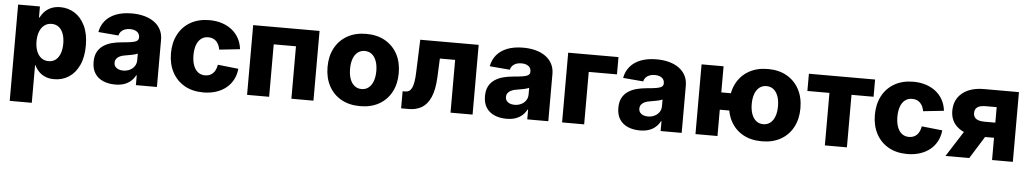

<svg xmlns="http://www.w3.org/2000/svg" viewBox="-39 -904 7871 1469"><g transform="rotate(5 3896.0 -169.5)"><path d="M53.2 204.1V-535.6H220.7V-450.7H225.6Q237.3 -476.1 257.8 -497.3Q278.3 -518.6 308.1 -531.2Q337.9 -543.9 377.9 -543.9Q438 -543.9 487.5 -512.7Q537.1 -481.4 566.9 -419.7Q596.7 -357.9 596.7 -267.6Q596.7 -178.7 567.9 -116.9Q539.1 -55.2 489.5 -22.9Q439.9 9.3 376.5 9.3Q337.4 9.3 307.9 -3.4Q278.3 -16.1 258.1 -37.4Q237.8 -58.6 226.1 -84.5H222.7V204.1ZM322.3 -124.5Q354.5 -124.5 377 -142.1Q399.4 -159.7 411.4 -191.9Q423.3 -224.1 423.3 -268.1Q423.3 -311.5 411.4 -343.5Q399.4 -375.5 377 -393.1Q354.5 -410.6 322.3 -410.6Q290 -410.6 266.6 -393.1Q243.2 -375.5 230.5 -343.5Q217.8 -311.5 217.8 -268.1Q217.8 -224.6 230.5 -192.4Q243.2 -160.2 266.6 -142.3Q290 -124.5 322.3 -124.5Z M845.2 9.3Q793 9.3 752.7 -8.1Q712.4 -25.4 689.5 -60.5Q666.5 -95.7 666.5 -148.9Q666.5 -193.8 682.4 -224.4Q698.2 -254.9 726.1 -274.2Q753.9 -293.5 790.5 -303.5Q827.1 -313.5 868.7 -316.9Q915 -320.8 943.1 -325.4Q971.2 -330.1 983.9 -339.1Q996.6 -348.1 996.6 -364.3V-366.7Q996.6 -384.3 987.8 -397Q979 -409.7 962.6 -416.5Q946.3 -423.3 923.3 -423.3Q899.9 -423.3 882.1 -416.3Q864.3 -409.2 853 -396.5Q841.8 -383.8 838.4 -366.7L683.1 -379.9Q691.9 -429.7 722.4 -466.6Q752.9 -503.4 804.4 -523.7Q856 -543.9 926.3 -543.9Q979 -543.9 1022.9 -532Q1066.9 -520 1098.9 -496.8Q1130.9 -473.6 1148.4 -439.9Q1166 -406.2 1166 -362.8V0H1004.4V-75.2H1000.5Q985.8 -47.4 963.6 -28.6Q941.4 -9.8 912.1 -0.2Q882.8 9.3 845.2 9.3ZM897 -102.5Q925.3 -102.5 948.2 -113.8Q971.2 -125 984.6 -145Q998 -165 998 -191.4V-241.7Q991.2 -238.3 980.7 -235.1Q970.2 -231.9 957.5 -229.2Q944.8 -226.6 931.6 -224.4Q918.5 -222.2 905.3 -219.7Q880.9 -216.3 863.5 -208.3Q846.2 -200.2 836.7 -187.5Q827.1 -174.8 827.1 -156.7Q827.1 -139.2 836.2 -127.2Q845.2 -115.2 860.8 -108.9Q876.5 -102.5 897 -102.5Z M1522.5 10.7Q1439 10.7 1377.9 -24.2Q1316.9 -59.1 1283.7 -121.6Q1250.5 -184.1 1250.5 -266.6Q1250.5 -349.6 1283.7 -412.1Q1316.9 -474.6 1377.9 -509.5Q1439 -544.4 1522.5 -544.4Q1575.2 -544.4 1619.1 -530Q1663.1 -515.6 1696 -489.3Q1729 -462.9 1749 -426Q1769 -389.2 1774.4 -343.3L1615.7 -326.2Q1612.3 -346.7 1604.7 -362.5Q1597.2 -378.4 1585.7 -389.9Q1574.2 -401.4 1558.8 -407.2Q1543.5 -413.1 1524.9 -413.1Q1492.7 -413.1 1470 -395.5Q1447.3 -377.9 1435.3 -345.2Q1423.3 -312.5 1423.3 -267.1Q1423.3 -222.2 1435.3 -189.2Q1447.3 -156.2 1470 -138.4Q1492.7 -120.6 1524.9 -120.6Q1543.5 -120.6 1558.8 -126.7Q1574.2 -132.8 1585.7 -144.3Q1597.2 -155.8 1604.7 -172.6Q1612.3 -189.5 1615.7 -210L1774.4 -192.9Q1770 -146.5 1750.2 -109.1Q1730.5 -71.8 1697.5 -44.9Q1664.6 -18.1 1620.1 -3.7Q1575.7 10.7 1522.5 10.7Z M2368.2 -535.6V0H2198.7V-402.8H2027.8V0H1858.4V-535.6Z M2726.6 10.7Q2643.1 10.7 2581.5 -23.9Q2520 -58.6 2486.6 -121.1Q2453.1 -183.6 2453.1 -266.6Q2453.1 -350.1 2486.6 -412.4Q2520 -474.6 2581.5 -509.5Q2643.1 -544.4 2726.6 -544.4Q2810.5 -544.4 2871.8 -509.5Q2933.1 -474.6 2966.6 -412.4Q3000 -350.1 3000 -266.6Q3000 -183.6 2966.6 -121.1Q2933.1 -58.6 2871.8 -23.9Q2810.5 10.7 2726.6 10.7ZM2726.6 -120.6Q2758.3 -120.6 2780.8 -138.7Q2803.2 -156.7 2815.4 -189.7Q2827.6 -222.7 2827.6 -267.1Q2827.6 -312 2815.4 -344.7Q2803.2 -377.4 2780.8 -395.3Q2758.3 -413.1 2726.6 -413.1Q2695.3 -413.1 2672.6 -395.3Q2649.9 -377.4 2637.9 -344.7Q2626 -312 2626 -267.1Q2626 -222.7 2637.9 -189.7Q2649.9 -156.7 2672.6 -138.7Q2695.3 -120.6 2726.6 -120.6Z M3041.5 0V-131.3H3060.5Q3078.6 -131.3 3091.3 -139.2Q3104 -147 3112.5 -164.8Q3121.1 -182.6 3126 -212.4Q3130.9 -242.2 3132.3 -285.6L3141.6 -535.6H3590.3V0H3420.9V-405.3H3303.7L3297.4 -263.7Q3293 -166 3267.8 -108.4Q3242.7 -50.8 3200.4 -25.4Q3158.2 0 3102.1 0Z M3851.1 9.3Q3798.8 9.3 3758.5 -8.1Q3718.3 -25.4 3695.3 -60.5Q3672.4 -95.7 3672.4 -148.9Q3672.4 -193.8 3688.2 -224.4Q3704.1 -254.9 3731.9 -274.2Q3759.8 -293.5 3796.4 -303.5Q3833 -313.5 3874.5 -316.9Q3920.9 -320.8 3949 -325.4Q3977.1 -330.1 3989.7 -339.1Q4002.4 -348.1 4002.4 -364.3V-366.7Q4002.4 -384.3 3993.7 -397Q3984.9 -409.7 3968.5 -416.5Q3952.1 -423.3 3929.2 -423.3Q3905.8 -423.3 3887.9 -416.3Q3870.1 -409.2 3858.9 -396.5Q3847.7 -383.8 3844.2 -366.7L3689 -379.9Q3697.8 -429.7 3728.3 -466.6Q3758.8 -503.4 3810.3 -523.7Q3861.8 -543.9 3932.1 -543.9Q3984.9 -543.9 4028.8 -532Q4072.8 -520 4104.7 -496.8Q4136.7 -473.6 4154.3 -439.9Q4171.9 -406.2 4171.9 -362.8V0H4010.3V-75.2H4006.3Q3991.7 -47.4 3969.5 -28.6Q3947.3 -9.8 3918 -0.2Q3888.7 9.3 3851.1 9.3ZM3902.8 -102.5Q3931.2 -102.5 3954.1 -113.8Q3977.1 -125 3990.5 -145Q4003.9 -165 4003.9 -191.4V-241.7Q3997.1 -238.3 3986.6 -235.1Q3976.1 -231.9 3963.4 -229.2Q3950.7 -226.6 3937.5 -224.4Q3924.3 -222.2 3911.1 -219.7Q3886.7 -216.3 3869.4 -208.3Q3852.1 -200.2 3842.5 -187.5Q3833 -174.8 3833 -156.7Q3833 -139.2 3842 -127.2Q3851.1 -115.2 3866.7 -108.9Q3882.3 -102.5 3902.8 -102.5Z M4664.1 -535.6V-402.8H4447.3V0H4277.8V-535.6Z M4875.5 9.3Q4823.2 9.3 4783 -8.1Q4742.7 -25.4 4719.7 -60.5Q4696.8 -95.7 4696.8 -148.9Q4696.8 -193.8 4712.6 -224.4Q4728.5 -254.9 4756.3 -274.2Q4784.2 -293.5 4820.8 -303.5Q4857.4 -313.5 4898.9 -316.9Q4945.3 -320.8 4973.4 -325.4Q5001.5 -330.1 5014.2 -339.1Q5026.9 -348.1 5026.9 -364.3V-366.7Q5026.9 -384.3 5018.1 -397Q5009.3 -409.7 4992.9 -416.5Q4976.6 -423.3 4953.6 -423.3Q4930.2 -423.3 4912.4 -416.3Q4894.5 -409.2 4883.3 -396.5Q4872.1 -383.8 4868.7 -366.7L4713.4 -379.9Q4722.2 -429.7 4752.7 -466.6Q4783.2 -503.4 4834.7 -523.7Q4886.2 -543.9 4956.5 -543.9Q5009.3 -543.9 5053.2 -532Q5097.2 -520 5129.2 -496.8Q5161.1 -473.6 5178.7 -439.9Q5196.3 -406.2 5196.3 -362.8V0H5034.7V-75.2H5030.8Q5016.1 -47.4 4993.9 -28.6Q4971.7 -9.8 4942.4 -0.2Q4913.1 9.3 4875.5 9.3ZM4927.2 -102.5Q4955.6 -102.5 4978.5 -113.8Q5001.5 -125 5014.9 -145Q5028.3 -165 5028.3 -191.4V-241.7Q5021.5 -238.3 5011 -235.1Q5000.5 -231.9 4987.8 -229.2Q4975.1 -226.6 4961.9 -224.4Q4948.7 -222.2 4935.5 -219.7Q4911.1 -216.3 4893.8 -208.3Q4876.5 -200.2 4866.9 -187.5Q4857.4 -174.8 4857.4 -156.7Q4857.4 -139.2 4866.5 -127.2Q4875.5 -115.2 4891.1 -108.9Q4906.7 -102.5 4927.2 -102.5Z M5302.2 0V-535.6H5471.2V0ZM5422.4 -202.1V-335H5585.9V-202.1ZM5812 10.7Q5727.5 10.7 5666.3 -23.9Q5605 -58.6 5571.8 -121.1Q5538.6 -183.6 5538.6 -266.6Q5538.6 -350.1 5571.8 -412.4Q5605 -474.6 5666.3 -509.5Q5727.5 -544.4 5812 -544.4Q5896 -544.4 5957 -509.5Q6018.1 -474.6 6051.5 -412.4Q6085 -350.1 6085 -266.6Q6085 -183.6 6051.5 -121.1Q6018.1 -58.6 5957 -23.9Q5896 10.7 5812 10.7ZM5812 -120.6Q5843.3 -120.6 5866 -138.7Q5888.7 -156.7 5900.6 -189.7Q5912.6 -222.7 5912.6 -267.1Q5912.6 -312 5900.6 -344.7Q5888.7 -377.4 5866 -395.3Q5843.3 -413.1 5812 -413.1Q5780.3 -413.1 5757.6 -395.3Q5734.9 -377.4 5722.9 -344.7Q5710.9 -312 5710.9 -267.1Q5710.9 -222.7 5722.9 -189.7Q5734.9 -156.7 5757.6 -138.7Q5780.3 -120.6 5812 -120.6Z M6295.9 0V-403.3H6126.5V-535.6H6634.8V-403.3H6465.3V0Z M6928.7 10.7Q6845.2 10.7 6784.2 -24.2Q6723.1 -59.1 6689.9 -121.6Q6656.7 -184.1 6656.7 -266.6Q6656.7 -349.6 6689.9 -412.1Q6723.1 -474.6 6784.2 -509.5Q6845.2 -544.4 6928.7 -544.4Q6981.4 -544.4 7025.4 -530Q7069.3 -515.6 7102.3 -489.3Q7135.3 -462.9 7155.3 -426Q7175.3 -389.2 7180.7 -343.3L7022 -326.2Q7018.6 -346.7 7011 -362.5Q7003.4 -378.4 6991.9 -389.9Q6980.5 -401.4 6965.1 -407.2Q6949.7 -413.1 6931.2 -413.1Q6898.9 -413.1 6876.2 -395.5Q6853.5 -377.9 6841.6 -345.2Q6829.6 -312.5 6829.6 -267.1Q6829.6 -222.2 6841.6 -189.2Q6853.5 -156.2 6876.2 -138.4Q6898.9 -120.6 6931.2 -120.6Q6949.7 -120.6 6965.1 -126.7Q6980.5 -132.8 6991.9 -144.3Q7003.4 -155.8 7011 -172.6Q7018.6 -189.5 7022 -210L7180.7 -192.9Q7176.3 -146.5 7156.5 -109.1Q7136.7 -71.8 7103.8 -44.9Q7070.8 -18.1 7026.4 -3.7Q6981.9 10.7 6928.7 10.7Z M7739.7 0H7580.1V-406.2H7496.6Q7453.1 -406.2 7432.4 -391.6Q7411.6 -377 7411.6 -346.2Q7411.6 -316.4 7433.1 -301.8Q7454.6 -287.1 7499 -287.1H7646V-170.9H7478.5Q7368.7 -170.9 7306.4 -218.8Q7244.1 -266.6 7244.1 -348.6Q7244.1 -435.1 7304.9 -485.4Q7365.7 -535.6 7472.7 -535.6H7739.7ZM7404.8 0H7222.2L7377 -242.2H7555.7Z"/></g></svg>

Font: Inter 20pt ExtraBold
Style: Regular
Weight: 800
Version: Version 4.001;git-66647c0bb